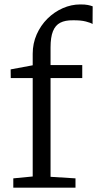

<svg xmlns="http://www.w3.org/2000/svg" viewBox="-20 -846 438 866"><path d="M40 0.5V-41.5L127.5 -50V-494H28.5L28 -533L127.5 -551.5V-603.5Q127.5 -650 145.5 -690.8Q163.5 -731.5 194 -761.8Q224.5 -792 263 -809Q301.5 -826 342 -826Q364 -826 376.2 -823.5Q388.5 -821 398 -817.5L397.5 -737.5Q390.5 -743 367.2 -749Q344 -755 309 -754.5Q274 -755 251.8 -743.5Q229.5 -732 218.8 -705Q208 -678 208 -632V-552.5H351V-494H208V-48.5L320.5 -41.5V0.5Z"/></svg>

Font: Merriweather 24pt Light
Style: Regular
Weight: 300
Designer: Eben Sorkin
Foundry: Eben Sorkin
Version: Version 2.100